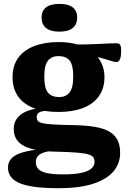

<svg xmlns="http://www.w3.org/2000/svg" viewBox="-20 -726 652 986"><path d="M283 240.5Q207.5 240.5 157 233.5Q106.5 226.5 76.8 212.8Q47 199 34 179.2Q21 159.5 21 135Q21 114 31.5 97.2Q42 80.5 66.2 68.2Q90.5 56 131.5 48.2Q172.5 40.5 234 37.5H285V45Q238.5 47.5 212 55Q185.5 62.5 174.8 75.2Q164 88 164 106.5Q164 128 177 142Q190 156 220.5 162.8Q251 169.5 304 169.5Q362 169.5 397.5 161.8Q433 154 449.2 139.5Q465.5 125 465.5 105.5Q465.5 92 459.5 82.5Q453.5 73 434.2 67Q415 61 375.8 57.8Q336.5 54.5 270.5 53Q204 52 161.2 43Q118.5 34 94.2 18.2Q70 2.5 60.2 -18.5Q50.5 -39.5 50.5 -64.5Q51 -111.5 89.8 -139.8Q128.5 -168 215.5 -174.5L221 -157Q191 -155.5 179.8 -147.8Q168.5 -140 168.5 -124.5Q168.5 -113.5 173.2 -106.2Q178 -99 195.5 -94.2Q213 -89.5 250.5 -87Q288 -84.5 353.5 -83.5Q421 -82.5 467.5 -74.5Q514 -66.5 542.2 -49.8Q570.5 -33 583.8 -6.2Q597 20.5 597 59Q597 114.5 561.8 155.2Q526.5 196 456.8 218.2Q387 240.5 283 240.5ZM281 -151Q205 -151 152.2 -171.5Q99.5 -192 72 -232Q44.5 -272 44.5 -330Q44.5 -389.5 74 -429.5Q103.5 -469.5 156.8 -489.8Q210 -510 281.5 -510Q336.5 -510 380 -497Q423.5 -484 454 -460Q484.5 -436 500.5 -403Q516.5 -370 516.5 -330.5Q516.5 -271.5 487.2 -231.2Q458 -191 405.2 -171Q352.5 -151 281 -151ZM284.5 -227.5Q317.5 -227.5 336.8 -250.5Q356 -273.5 356 -334.5Q356 -393 337.2 -415.5Q318.5 -438 279.5 -438Q246.5 -438 227 -415.2Q207.5 -392.5 207.5 -331.5Q207.5 -273 226.5 -250.2Q245.5 -227.5 284.5 -227.5ZM368 -453.5 351.5 -498.5Q384.5 -497 418 -497.8Q451.5 -498.5 482 -500Q512.5 -501.5 536.8 -502.8Q561 -504 576 -504Q591 -504 596.5 -496.5Q602 -489 602 -467Q602 -432 595.2 -419.8Q588.5 -407.5 578 -407.5Q569 -407.5 555 -412Q541 -416.5 517.8 -423.2Q494.5 -430 458.2 -438.2Q422 -446.5 368 -453.5ZM285 -563.5Q239 -563.5 216.2 -582.5Q193.5 -601.5 193.5 -635.5Q193.5 -670 216.2 -688Q239 -706 285 -706Q331 -706 353.8 -688Q376.5 -670 376.5 -635.5Q376.5 -601.5 353.8 -582.5Q331 -563.5 285 -563.5Z"/></svg>

Font: Newsreader 9pt
Style: Bold
Weight: 700
Designer: Hugues Gentile
Foundry: Production Type
Version: Version 1.003